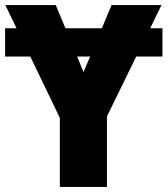

<svg xmlns="http://www.w3.org/2000/svg" viewBox="-21 -734 658 754"><path d="M617 -623V-512H514L399 -277V0H214V-271L98 -512H-1V-623H44L0 -714H198L236 -623H379L417 -714H613L569 -623ZM307 -451 333 -512H282Z"/></svg>

Font: Noto Sans SemiCondensed Black
Style: Regular
Weight: 900
Width: 4
Designer: Monotype Design Team
Foundry: Monotype Imaging Inc.
Version: Version 2.013; ttfautohint (v1.8.4.7-5d5b)